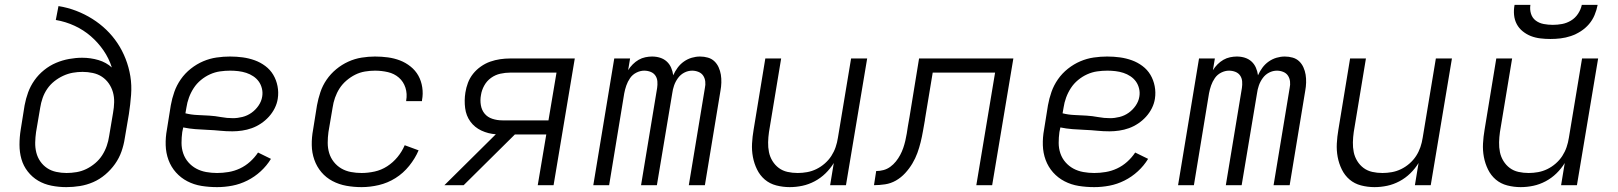

<svg xmlns="http://www.w3.org/2000/svg" viewBox="-20 -760 6640 788"><path d="M252 8Q252 8 252 8Q252 8 252 8Q221 8 191 2Q161 -4 136.5 -18.5Q112 -33 94 -56Q76 -79 68 -107Q60 -135 60 -166Q60 -197 65 -228L81 -328Q86 -355 95.5 -381Q105 -407 121.5 -430.5Q138 -454 161 -472.5Q184 -491 210 -502Q236 -513 263.5 -518Q291 -523 317 -523Q352 -523 384 -513.5Q416 -504 439 -483Q427 -521 404.5 -553.5Q382 -586 352.5 -611.5Q323 -637 286.5 -654Q250 -671 209 -678L220 -735Q258 -729 293 -715.5Q328 -702 359 -682.5Q390 -663 416 -638Q442 -613 462 -583Q482 -553 495.5 -518.5Q509 -484 515 -447Q521 -410 518 -370.5Q515 -331 509 -292L492 -192Q488 -165 478.5 -138Q469 -111 452 -87Q435 -63 412 -43.5Q389 -24 362.5 -12.5Q336 -1 308 3.5Q280 8 252 8ZM253 -50Q273 -50 294 -53.5Q315 -57 334.5 -66.5Q354 -76 371 -90.5Q388 -105 399.5 -123Q411 -141 418 -161Q425 -181 428 -202L444 -297Q448 -319 448.5 -340.5Q449 -362 443.5 -381.5Q438 -401 426.5 -417.5Q415 -434 398.5 -445Q382 -456 361 -460.5Q340 -465 319 -465Q299 -465 279 -461.5Q259 -458 239.5 -449Q220 -440 203 -426.5Q186 -413 174 -395.5Q162 -378 155 -358Q148 -338 145 -318L128 -218Q125 -197 124.5 -175.5Q124 -154 129 -134Q134 -114 145.5 -97.5Q157 -81 173.5 -70Q190 -59 211 -54.5Q232 -50 253 -50Z M871 8Q838 8 807 3Q776 -2 749 -16Q722 -30 702 -52.5Q682 -75 671.5 -103.5Q661 -132 660 -164Q659 -196 665 -228L681 -328Q686 -356 695.5 -383Q705 -410 722 -434.5Q739 -459 763 -478Q787 -497 814 -508.5Q841 -520 869 -524Q897 -528 924 -528Q951 -528 976.5 -524.5Q1002 -521 1025.5 -512.5Q1049 -504 1069 -489Q1089 -474 1101.5 -453Q1114 -432 1119 -406.5Q1124 -381 1120 -355Q1117 -335 1107.5 -316Q1098 -297 1083.5 -281Q1069 -265 1051 -253Q1033 -241 1013.5 -234Q994 -227 973.5 -224Q953 -221 934 -221Q908 -221 883 -223.5Q858 -226 832.5 -227Q807 -228 781.5 -230Q756 -232 732 -237L728 -218Q725 -196 725 -173.5Q725 -151 732 -130.5Q739 -110 753 -94Q767 -78 785.5 -68Q804 -58 826 -54Q848 -50 871 -50Q894 -50 918 -54Q942 -58 964.5 -68.5Q987 -79 1006 -96Q1025 -113 1039 -134L1092 -108Q1075 -80 1050 -57Q1025 -34 995 -19Q965 -4 933.5 2Q902 8 871 8ZM936 -275Q955 -275 975 -280Q995 -285 1012 -297Q1029 -309 1041 -326.5Q1053 -344 1056 -363Q1059 -380 1055 -396.5Q1051 -413 1042 -425.5Q1033 -438 1019.5 -447Q1006 -456 990.5 -461Q975 -466 958.5 -468Q942 -470 925 -470Q904 -470 883 -467Q862 -464 842 -455Q822 -446 804.5 -431.5Q787 -417 775 -398.5Q763 -380 755.5 -359.5Q748 -339 745 -318L741 -295Q765 -289 789.5 -288Q814 -287 838.5 -285.5Q863 -284 887 -279.5Q911 -275 936 -275Z M1464 8Q1432 8 1401.5 2.5Q1371 -3 1344.5 -17Q1318 -31 1299 -53.5Q1280 -76 1270 -104.5Q1260 -133 1259.5 -164.5Q1259 -196 1265 -228L1281 -328Q1286 -355 1295 -382Q1304 -409 1320.5 -433Q1337 -457 1360 -476Q1383 -495 1409.5 -507Q1436 -519 1464 -523.5Q1492 -528 1519 -528Q1546 -528 1572 -524.5Q1598 -521 1621.5 -512Q1645 -503 1665 -487Q1685 -471 1697 -449.5Q1709 -428 1713 -401.5Q1717 -375 1712 -349Q1712 -348 1712 -347Q1712 -346 1712 -345H1647Q1647 -346 1647 -346.5Q1647 -347 1647 -347Q1652 -375 1644 -400Q1636 -425 1617 -441.5Q1598 -458 1572 -464Q1546 -470 1519 -470Q1499 -470 1478 -466.5Q1457 -463 1438 -453.5Q1419 -444 1402 -429.5Q1385 -415 1373.5 -397Q1362 -379 1355 -359Q1348 -339 1345 -318L1328 -218Q1325 -196 1325 -174Q1325 -152 1331 -132Q1337 -112 1350 -95.5Q1363 -79 1381 -68.5Q1399 -58 1420.5 -54Q1442 -50 1464 -50Q1490 -50 1517.5 -56Q1545 -62 1569 -77.5Q1593 -93 1611.5 -115.5Q1630 -138 1641 -164L1698 -143Q1684 -110 1659.5 -79.5Q1635 -49 1603 -29Q1571 -9 1535 -0.5Q1499 8 1464 8Z M1804 0 2015 -209Q1984 -211 1956 -224Q1928 -237 1910.5 -261Q1893 -285 1889 -316.5Q1885 -348 1890 -380Q1893 -400 1900.5 -420Q1908 -440 1921.5 -457Q1935 -474 1953.5 -487Q1972 -500 1992 -507Q2012 -514 2032.5 -517Q2053 -520 2074 -520H2339L2252 0H2187L2222 -208H2093L1883 0ZM2231 -266 2264 -462H2074Q2054 -462 2033.5 -457.5Q2013 -453 1995.5 -440.5Q1978 -428 1967.5 -409Q1957 -390 1954 -370Q1950 -349 1953.5 -328.5Q1957 -308 1969 -293.5Q1981 -279 2000.5 -272.5Q2020 -266 2042 -266Z M2415 0 2501 -520H2566L2558 -472Q2566 -485 2577 -496Q2588 -507 2601 -514.5Q2614 -522 2628.5 -525Q2643 -528 2656 -528Q2674 -528 2689.5 -523Q2705 -518 2716.5 -507.5Q2728 -497 2734.5 -482Q2741 -467 2743 -451Q2750 -467 2761 -482Q2772 -497 2787 -507.5Q2802 -518 2819 -523Q2836 -528 2853 -528Q2870 -528 2885.5 -523.5Q2901 -519 2912 -508.5Q2923 -498 2929.5 -483.5Q2936 -469 2938.5 -453.5Q2941 -438 2940.5 -421Q2940 -404 2937 -388L2873 0H2807L2873 -399Q2876 -412 2874.5 -425.5Q2873 -439 2866 -449.5Q2859 -460 2846.5 -465Q2834 -470 2821 -470Q2804 -470 2788.5 -462Q2773 -454 2762.5 -439.5Q2752 -425 2746.5 -409Q2741 -393 2739 -377L2676 0H2611L2677 -399Q2679 -412 2678 -425.5Q2677 -439 2670 -449.5Q2663 -460 2650.5 -465Q2638 -470 2624 -470Q2608 -470 2592 -462Q2576 -454 2566 -439.5Q2556 -425 2550.5 -409Q2545 -393 2542 -377L2480 0Z M3221 8Q3193 8 3166 1Q3139 -6 3119 -23Q3099 -40 3087 -64.5Q3075 -89 3070 -116Q3065 -143 3066.5 -171Q3068 -199 3073 -228L3121 -520H3186L3136 -218Q3133 -197 3132.5 -176Q3132 -155 3136 -135.5Q3140 -116 3150.5 -99Q3161 -82 3176.5 -70.5Q3192 -59 3212 -54.5Q3232 -50 3254 -50Q3273 -50 3292.5 -53.5Q3312 -57 3330.5 -66Q3349 -75 3365 -89Q3381 -103 3392 -120Q3403 -137 3409.5 -156Q3416 -175 3419 -195L3473 -520H3539L3452 0H3387L3402 -91Q3388 -68 3368 -48.5Q3348 -29 3323.5 -16Q3299 -3 3273 2.5Q3247 8 3221 8Z M3567 0 3576 -58Q3591 -58 3606 -62Q3621 -66 3634 -75.5Q3647 -85 3657 -97.5Q3667 -110 3674.5 -124Q3682 -138 3687 -152.5Q3692 -167 3695.5 -182Q3699 -197 3701.5 -212Q3704 -227 3706 -241Q3708 -251 3709.5 -261Q3711 -271 3713 -281L3752 -520H4139L4052 0H3987L4064 -462H3808L3776 -269Q3776 -269 3776 -269Q3776 -269 3776 -269V-267Q3772 -245 3768 -222Q3764 -199 3758.5 -176.5Q3753 -154 3745 -132Q3737 -110 3724.5 -89Q3712 -68 3695 -49.5Q3678 -31 3657 -19Q3636 -7 3612.5 -3.5Q3589 0 3567 0Z M4471 8Q4438 8 4407 3Q4376 -2 4349 -16Q4322 -30 4302 -52.5Q4282 -75 4271.5 -103.5Q4261 -132 4260 -164Q4259 -196 4265 -228L4281 -328Q4286 -356 4295.5 -383Q4305 -410 4322 -434.5Q4339 -459 4363 -478Q4387 -497 4414 -508.5Q4441 -520 4469 -524Q4497 -528 4524 -528Q4551 -528 4576.5 -524.5Q4602 -521 4625.5 -512.5Q4649 -504 4669 -489Q4689 -474 4701.5 -453Q4714 -432 4719 -406.5Q4724 -381 4720 -355Q4717 -335 4707.5 -316Q4698 -297 4683.5 -281Q4669 -265 4651 -253Q4633 -241 4613.5 -234Q4594 -227 4573.5 -224Q4553 -221 4534 -221Q4508 -221 4483 -223.5Q4458 -226 4432.5 -227Q4407 -228 4381.5 -230Q4356 -232 4332 -237L4328 -218Q4325 -196 4325 -173.5Q4325 -151 4332 -130.5Q4339 -110 4353 -94Q4367 -78 4385.5 -68Q4404 -58 4426 -54Q4448 -50 4471 -50Q4494 -50 4518 -54Q4542 -58 4564.5 -68.5Q4587 -79 4606 -96Q4625 -113 4639 -134L4692 -108Q4675 -80 4650 -57Q4625 -34 4595 -19Q4565 -4 4533.5 2Q4502 8 4471 8ZM4536 -275Q4555 -275 4575 -280Q4595 -285 4612 -297Q4629 -309 4641 -326.5Q4653 -344 4656 -363Q4659 -380 4655 -396.5Q4651 -413 4642 -425.5Q4633 -438 4619.5 -447Q4606 -456 4590.5 -461Q4575 -466 4558.5 -468Q4542 -470 4525 -470Q4504 -470 4483 -467Q4462 -464 4442 -455Q4422 -446 4404.5 -431.5Q4387 -417 4375 -398.5Q4363 -380 4355.5 -359.5Q4348 -339 4345 -318L4341 -295Q4365 -289 4389.5 -288Q4414 -287 4438.5 -285.5Q4463 -284 4487 -279.5Q4511 -275 4536 -275Z M4815 0 4901 -520H4966L4958 -472Q4966 -485 4977 -496Q4988 -507 5001 -514.5Q5014 -522 5028.5 -525Q5043 -528 5056 -528Q5074 -528 5089.5 -523Q5105 -518 5116.5 -507.5Q5128 -497 5134.5 -482Q5141 -467 5143 -451Q5150 -467 5161 -482Q5172 -497 5187 -507.5Q5202 -518 5219 -523Q5236 -528 5253 -528Q5270 -528 5285.5 -523.5Q5301 -519 5312 -508.5Q5323 -498 5329.5 -483.5Q5336 -469 5338.5 -453.5Q5341 -438 5340.5 -421Q5340 -404 5337 -388L5273 0H5207L5273 -399Q5276 -412 5274.5 -425.5Q5273 -439 5266 -449.5Q5259 -460 5246.5 -465Q5234 -470 5221 -470Q5204 -470 5188.5 -462Q5173 -454 5162.5 -439.5Q5152 -425 5146.5 -409Q5141 -393 5139 -377L5076 0H5011L5077 -399Q5079 -412 5078 -425.5Q5077 -439 5070 -449.5Q5063 -460 5050.5 -465Q5038 -470 5024 -470Q5008 -470 4992 -462Q4976 -454 4966 -439.5Q4956 -425 4950.5 -409Q4945 -393 4942 -377L4880 0Z M5621 8Q5593 8 5566 1Q5539 -6 5519 -23Q5499 -40 5487 -64.5Q5475 -89 5470 -116Q5465 -143 5466.5 -171Q5468 -199 5473 -228L5521 -520H5586L5536 -218Q5533 -197 5532.5 -176Q5532 -155 5536 -135.5Q5540 -116 5550.5 -99Q5561 -82 5576.5 -70.5Q5592 -59 5612 -54.5Q5632 -50 5654 -50Q5673 -50 5692.5 -53.5Q5712 -57 5730.5 -66Q5749 -75 5765 -89Q5781 -103 5792 -120Q5803 -137 5809.5 -156Q5816 -175 5819 -195L5873 -520H5939L5852 0H5787L5802 -91Q5788 -68 5768 -48.5Q5748 -29 5723.5 -16Q5699 -3 5673 2.5Q5647 8 5621 8Z M6221 8Q6193 8 6166 1Q6139 -6 6119 -23Q6099 -40 6087 -64.5Q6075 -89 6070 -116Q6065 -143 6066.5 -171Q6068 -199 6073 -228L6121 -520H6186L6136 -218Q6133 -197 6132.5 -176Q6132 -155 6136 -135.5Q6140 -116 6150.5 -99Q6161 -82 6176.5 -70.5Q6192 -59 6212 -54.5Q6232 -50 6254 -50Q6273 -50 6292.5 -53.5Q6312 -57 6330.5 -66Q6349 -75 6365 -89Q6381 -103 6392 -120Q6403 -137 6409.5 -156Q6416 -175 6419 -195L6473 -520H6539L6452 0H6387L6402 -91Q6388 -68 6368 -48.5Q6348 -29 6323.5 -16Q6299 -3 6273 2.5Q6247 8 6221 8ZM6343 -600Q6322 -600 6301.5 -602.5Q6281 -605 6263 -612Q6245 -619 6229.5 -631.5Q6214 -644 6205 -661Q6196 -678 6194 -698.5Q6192 -719 6196 -740H6261Q6258 -721 6263.5 -703.5Q6269 -686 6283 -675.5Q6297 -665 6315.5 -661.5Q6334 -658 6353 -658Q6372 -658 6391 -661.5Q6410 -665 6427.5 -675.5Q6445 -686 6456.5 -703.5Q6468 -721 6472 -740H6537Q6533 -719 6524.5 -698.5Q6516 -678 6501.5 -661Q6487 -644 6467.5 -631.5Q6448 -619 6427 -612Q6406 -605 6385 -602.5Q6364 -600 6343 -600Z"/></svg>

Font: Iosevka SS04 Light Extended
Style: Italic
Weight: 300
Width: 7
Italic angle: -9°
Monospace: yes
Designer: Belleve Invis
Foundry: Belleve Invis
Version: Version 19.0.0; ttfautohint (v1.8.4)